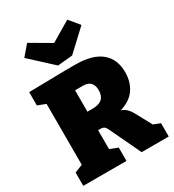

<svg xmlns="http://www.w3.org/2000/svg" viewBox="-229 -1120 1136 1251"><g transform="rotate(-30 338.5 -495.0)"><path d="M24 0V-100L84 -124V-582L24 -605V-705L297 -710H375Q502 -710 566.5 -657Q631 -604 631 -505Q631 -433 595.5 -380.5Q560 -328 482 -304Q507 -295 522.5 -279.5Q538 -264 550 -242L616 -120L667 -100V0H463L374 -188Q358 -223 349 -240Q340 -257 328.5 -262Q317 -267 292 -266H289V-124L349 -100V0ZM349 -566H289V-405H327Q377 -405 400 -426.5Q423 -448 423 -491Q423 -525 405.5 -545.5Q388 -566 349 -566ZM475 -990 538 -914 386 -772 274 -761 108 -914 173 -990 325 -901Z"/></g></svg>

Font: Bitter Black
Style: Regular
Weight: 900
Designer: Sol Matas, and Bitter project Authors
Foundry: Sol Matas
Version: Version 2.001